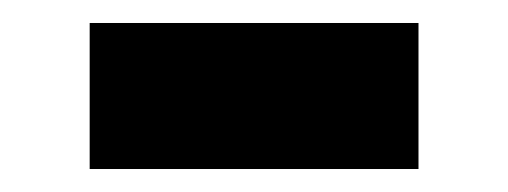

<svg xmlns="http://www.w3.org/2000/svg" viewBox="-20 -388 442 167"><path d="M58 -241V-368H344V-241Z"/></svg>

Font: IBM Plex Sans Thai SemiBold
Style: Regular
Weight: 600
Designer: Mike Abbink, Paul van der Laan, Pieter van Rosmalen, Ben Mitchell, Mark Frömberg
Foundry: Bold Monday
Version: Version 1.1